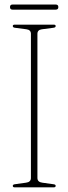

<svg xmlns="http://www.w3.org/2000/svg" viewBox="-20 -806 294 826"><path d="M141 -40.5Q141 -22.5 162.5 -20L209.5 -13.5Q219.5 -12.5 219.5 -6.5Q219.5 0 211 0H43.5Q35 0 35 -6.5Q35 -12.5 44.5 -13.5L91.5 -20Q113 -22.5 113 -40.5V-660.5Q113 -677.5 94 -680L44.5 -686.5Q35 -687.5 35 -694Q35 -700 43.5 -700H211Q219.5 -700 219.5 -694Q219.5 -687.5 209.5 -686.5L160 -680Q141 -677.5 141 -660.5ZM23 -775.5Q23 -786.5 34 -786.5H219.5Q231 -786.5 231 -775.5Q231 -764.5 219.5 -764.5H34Q23 -764.5 23 -775.5Z"/></svg>

Font: Fraunces 144pt Soft Thin
Style: Regular
Weight: 100
Version: Version 1.000;[0bf87f6ff]